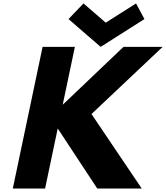

<svg xmlns="http://www.w3.org/2000/svg" viewBox="-20 -1098 967 1118"><path d="M805.5 0 512.8 -434 927 -825H699L345.1 -488L416 -825H228L54.5 0H242.5L316.1 -350L546.5 0ZM821 -987 772.2 -1078 595.6 -966 466.2 -1078 379 -987 566 -825Z"/></svg>

Font: Hussar
Style: BdOblTwo
Weight: 700
Foundry: Cannot Into Space Fonts
Version: Version 2.00